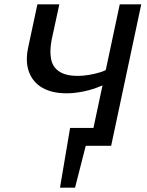

<svg xmlns="http://www.w3.org/2000/svg" viewBox="-20 -678 684 893"><path d="M259 195 306 -83H400L329 195ZM329 0 306 -83H432L415 0ZM397 0 537 -658H637L497 0ZM290 -244Q222 -244 177.5 -269.5Q133 -295 115 -343Q97 -391 111 -457L154 -658H256L220 -492Q210 -439 218 -401.5Q226 -364 257 -344.5Q288 -325 341 -325Q365 -325 393 -329.5Q421 -334 446.5 -342Q472 -350 486 -361L523 -322Q494 -297 453.5 -279.5Q413 -262 370 -253Q327 -244 290 -244Z"/></svg>

Font: Ysabeau Office SemiBold
Style: Italic
Weight: 600
Italic angle: -12°
Designer: Christian Thalmann (Catharsis Fonts)
Version: Version 2.001;gftools[0.9.30]; featfreeze: tnum,lnum,ss02